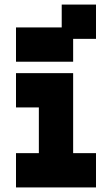

<svg xmlns="http://www.w3.org/2000/svg" viewBox="-20 -820 490 840"><path d="M50 0H400V-150H300V-500H50V-350H150V-150H50ZM50 -550H300V-650H400V-800H250V-700H50Z"/></svg>

Font: LS-VG5000 Bold
Style: Regular
Weight: 400
Designer: Justin Bihan, 2021
Foundry: Justin Bihan, 2021
Version: Version 1.000;Glyphs 3.1.2 (3151)